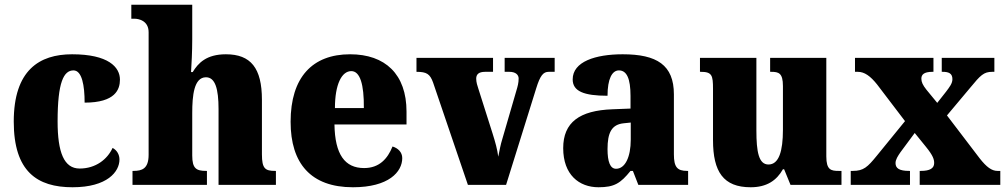

<svg xmlns="http://www.w3.org/2000/svg" viewBox="-20 -780 4248 810"><path d="M286 10C433 10 484 -56 484 -107C484 -127 474 -146 455 -156C433 -108 384 -69 316 -69C250 -69 223 -137 223 -268C223 -434 249 -483 290 -483C326 -483 337 -419 337 -347C467 -347 486 -403 486 -444C486 -497 437 -551 284 -551C146 -551 38 -484 38 -267C38 -56 137 10 286 10Z M539 0H853V-59H850C808 -59 791 -69 791 -124V-303C791 -376 798 -454 849 -454C888 -454 902 -405 902 -320V0H1144V-59H1141C1099 -59 1085 -68 1085 -129V-359C1085 -493 1038 -551 933 -551C851 -551 816 -514 793 -476H786C788 -508 791 -561 791 -614V-760H534V-701H548C563 -701 607 -694 607 -644V-127C607 -68 579 -59 543 -59H539Z M1469 10C1620 10 1677 -55 1677 -113C1677 -138 1659 -155 1636 -162C1615 -110 1580 -71 1516 -71C1435 -71 1393 -128 1391 -255H1695V-309C1695 -467 1605 -551 1457 -551C1298 -551 1206 -454 1206 -266C1206 -91 1291 10 1469 10ZM1515 -324H1393C1393 -425 1422 -480 1462 -480C1499 -480 1516 -424 1515 -324Z M1807 -432 1954 0H2115L2242 -407C2259 -462 2272 -477 2295 -477H2320V-536H2109V-477H2129C2157 -477 2168 -463 2168 -449C2168 -430 2164 -416 2158 -396L2099 -193C2092 -171 2087 -144 2082 -119C2078 -150 2070 -179 2058 -217L1998 -406C1994 -418 1989 -433 1989 -448C1989 -466 1999 -477 2027 -477H2060V-536H1737V-477C1780 -477 1794 -468 1807 -432Z M2505 10C2572 10 2598 -7 2640 -59H2650L2673 0H2883V-59H2879C2837 -59 2823 -75 2823 -129V-382C2823 -506 2751 -551 2607 -551C2492 -551 2396 -520 2396 -445C2396 -395 2443 -376 2543 -376C2543 -447 2562 -483 2591 -483C2624 -483 2640 -449 2640 -375V-322L2564 -319C2425 -314 2356 -264 2356 -155C2356 -43 2423 10 2505 10ZM2579 -68C2554 -68 2543 -98 2543 -151C2543 -220 2560 -255 2612 -260L2641 -263V-191C2641 -117 2617 -68 2579 -68Z M3147 10C3214 10 3256 -18 3283 -66H3288L3315 0H3530V-59H3518C3486 -59 3466 -63 3466 -120V-536H3229V-477H3233C3265 -477 3283 -472 3283 -417V-233C3283 -142 3266 -86 3222 -86C3181 -86 3171 -139 3171 -230V-536H2933V-477H2936C2984 -477 2988 -462 2988 -405V-189C2988 -55 3032 10 3147 10Z M3569 0H3819V-59H3815C3774 -59 3758 -70 3758 -92C3758 -107 3768 -122 3779 -138L3839 -219L3886 -161C3917 -123 3921 -107 3921 -92C3921 -70 3903 -59 3865 -59H3860V0H4200V-59H4188C4164 -59 4142 -75 4113 -112L3975 -293L4074 -411C4116 -462 4130 -477 4166 -477H4175V-536H3953V-477H3957C3983 -477 3998 -470 3998 -446C3998 -428 3986 -413 3971 -393L3934 -346L3888 -402C3873 -421 3867 -434 3867 -448C3867 -464 3876 -477 3914 -477H3918V-536H3587V-477H3599C3627 -477 3652 -459 3680 -424L3798 -269L3679 -123C3640 -75 3623 -59 3578 -59H3569Z"/></svg>

Font: Noto Serif Sinhala SemiCondensed Black
Style: Regular
Weight: 900
Width: 4
Designer: Jelle Bosma - Monotype Design Team
Foundry: Monotype Imaging Inc.
Version: Version 2.007